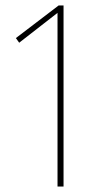

<svg xmlns="http://www.w3.org/2000/svg" viewBox="-20 -681 365 701"><path d="M212 -661V0H190V-634L50 -525L38 -542L194 -661Z"/></svg>

Font: Fira Sans Extra Condensed Thin
Style: Regular
Weight: 250
Width: 1
Designer: Carrois Corporate & Edenspiekermann AG
Foundry: Carrois Corporate GbR & Edenspiekermann AG
Version: Version 4.203